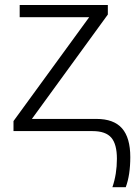

<svg xmlns="http://www.w3.org/2000/svg" viewBox="-20 -536 553 785"><path d="M35.2 0V-41L344.7 -465.8H60.5V-515.6H420.9V-476.6L110.4 -49.8H374Q445.3 -49.8 479 -11.2Q512.7 27.3 512.7 106.4Q512.7 179.7 494.1 229.5H439.5Q458 175.8 458 113.3Q458 53.7 435.1 26.9Q412.1 0 358.4 0Z"/></svg>

Font: Gothic A1 Light
Style: Regular
Weight: 300
Version: Version 2.50